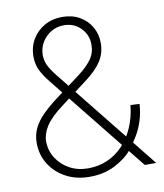

<svg xmlns="http://www.w3.org/2000/svg" viewBox="-83 -804 754 883"><g transform="rotate(-10 293.5 -363.0)"><path d="M265.1 9.8Q203.1 9.8 154.8 -16.1Q106.4 -42 78.9 -86.2Q51.3 -130.4 51.3 -185.5Q51.3 -222.7 65.9 -253.4Q80.6 -284.2 110.4 -314Q140.1 -343.8 185.5 -377.4L292.5 -457.5Q335.9 -490.2 356.9 -519.8Q377.9 -549.3 377.9 -587.4Q377.9 -632.8 346.9 -665Q315.9 -697.3 268.1 -697.3Q234.4 -697.3 207.5 -680.9Q180.7 -664.6 164.8 -637.7Q148.9 -610.8 148.9 -578.6Q148.9 -552.2 160.6 -528.8Q172.4 -505.4 194.3 -478Q216.3 -450.7 246.1 -413.1L576.7 0H523.4L219.7 -378.9Q185.1 -422.9 159.2 -454.6Q133.3 -486.3 119.4 -515.1Q105.5 -543.9 105.5 -579.1Q105.5 -624 126.7 -659.7Q147.9 -695.3 184.3 -715.8Q220.7 -736.3 267.1 -736.3Q313 -736.3 347.7 -716.6Q382.3 -696.8 401.9 -663.1Q421.4 -629.4 421.4 -587.4Q421.4 -540.5 397 -502.9Q372.6 -465.3 319.8 -426.3L200.7 -336.4Q141.1 -292 118.2 -255.9Q95.2 -219.7 95.2 -185.5Q95.2 -143.1 117.4 -107.7Q139.6 -72.3 177.7 -51Q215.8 -29.8 264.6 -29.8Q314 -29.8 355.5 -48.1Q397 -66.4 428.5 -99.9Q460 -133.3 480.2 -179.7Q500.5 -226.1 506.3 -282.7L548.3 -280.8Q545.4 -235.8 533.4 -200.4Q521.5 -165 505.6 -138.4Q489.7 -111.8 475.1 -92.3Q472.7 -89.4 470.2 -86.2Q467.8 -83 465.3 -79.6Q435.1 -43 383.3 -16.6Q331.5 9.8 265.1 9.8Z"/></g></svg>

Font: Inter Tight ExtraLight
Style: Regular
Weight: 250
Designer: Rasmus Andersson
Foundry: rsms
Version: Version 3.004